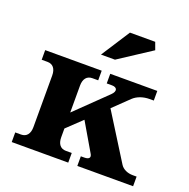

<svg xmlns="http://www.w3.org/2000/svg" viewBox="-131 -867 978 993"><g transform="rotate(20 358.5 -370.5)"><path d="M616 -85 457 -339 542 -421C564 -442 597 -453 631 -453H654V-506H395V-453H424C453 -453 461 -433 436 -409L269 -247V-395C269 -432 286 -453 316 -453H348V-506H37V-453H69C99 -453 116 -432 116 -395V-111C116 -74 99 -53 69 -53H37V0H348V-53H316C286 -53 269 -74 269 -111V-159L351 -237L440 -85C453 -65 444 -53 417 -53H398V0H705V-53H684C654 -53 629 -65 616 -85ZM316 -583H393L572 -700L557 -741H418Z"/></g></svg>

Font: LT Superior Serif ExtraBold
Style: Regular
Weight: 800
Designer: Daniel Lyons
Foundry: LyonsType
Version: Version 2.120;FEAKit 1.0